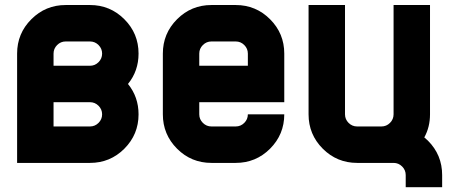

<svg xmlns="http://www.w3.org/2000/svg" viewBox="-20 -655 1847 772"><path d="M341.8 -244.1H195.3V-146.5H341.8Q361.8 -146.5 376.2 -160.9Q390.6 -175.3 390.6 -195.3Q390.6 -215.3 376.2 -229.7Q361.8 -244.1 341.8 -244.1ZM341.8 -634.8Q422.9 -634.8 480 -577.6Q537.1 -520.5 537.1 -439.5Q537.1 -369.6 494.6 -317.4Q537.1 -265.1 537.1 -195.3Q537.1 -114.3 480 -57.1Q422.9 0 341.8 0H48.8V-439.5Q48.8 -520.5 106 -577.6Q163.1 -634.8 244.1 -634.8ZM390.6 -439.5Q390.6 -459.5 376.2 -473.9Q361.8 -488.3 341.8 -488.3H244.1Q224.1 -488.3 209.7 -473.9Q195.3 -459.5 195.3 -439.5V-390.6H341.8Q361.8 -390.6 376.2 -405Q390.6 -419.4 390.6 -439.5Z M927.7 -488.3H830.1Q810.1 -488.3 795.7 -473.9Q781.2 -459.5 781.2 -439.5V-390.6H976.6V-439.5Q976.6 -459.5 962.2 -473.9Q947.8 -488.3 927.7 -488.3ZM830.1 -634.8H927.7Q1008.8 -634.8 1065.9 -577.6Q1123 -520.5 1123 -439.5V-244.1H781.2V-195.3Q781.2 -175.3 795.7 -160.9Q810.1 -146.5 830.1 -146.5H927.7Q947.8 -146.5 962.2 -160.9Q976.6 -175.3 976.6 -195.3H1123Q1123 -114.3 1065.9 -57.1Q1008.8 0 927.7 0H830.1Q749 0 691.9 -57.1Q634.8 -114.3 634.8 -195.3V-439.5Q634.8 -520.5 691.9 -577.6Q749 -634.8 830.1 -634.8Z M1686 -102.5Q1693.8 -96.2 1700.7 -89.4Q1757.8 -32.2 1757.8 48.8V97.7H1611.3V48.8Q1611.3 28.8 1596.9 14.4Q1582.5 0 1562.5 0H1416Q1335 0 1277.8 -57.1Q1220.7 -114.3 1220.7 -195.3V-634.8H1367.2V-195.3Q1367.2 -175.3 1381.6 -160.9Q1396 -146.5 1416 -146.5H1513.7Q1533.7 -146.5 1548.1 -160.9Q1562.5 -175.3 1562.5 -195.3V-634.8H1709V-195.3Q1709 -144 1686 -102.5Z"/></svg>

Font: Audex
Style: Regular
Weight: 400
Designer: GGBotNet
Foundry: GGBotNet
Version: 1.00